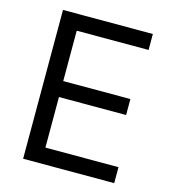

<svg xmlns="http://www.w3.org/2000/svg" viewBox="-108 -816 815 906"><g transform="rotate(15 299.0 -363.5)"><path d="M527 -727V-649H176V-403H504V-325H176V-78H533V0H88V-727Z"/></g></svg>

Font: Sinter
Style: Regular
Weight: 400
Foundry: Adobe & rsms
Version: Version 1.000